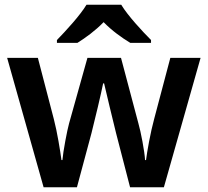

<svg xmlns="http://www.w3.org/2000/svg" viewBox="-20 -786 873 806"><path d="M489 -766H343C316 -721 256 -656 219 -618V-606H305C340 -628 380 -657 415 -693C450 -657 492 -627 527 -606H614V-618C577 -655 516 -721 489 -766ZM467 -228 526 0H668L822 -543H695L627 -286C612 -232 597 -147 593 -114H589C587 -151 571 -234 561 -268L488 -543H347L270 -268C262 -240 245 -150 242 -114H238C233 -152 220 -233 206 -286L139 -543H10L163 0H303L364 -227C377 -277 406 -400 413 -436H417C425 -400 455 -277 467 -228Z"/></svg>

Font: Noto Sans Balinese SemiBold
Style: Regular
Weight: 600
Designer: Aditya Bayu, David Williams
Foundry: David Williams
Version: Version 2.005